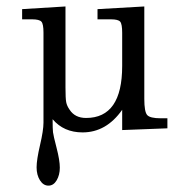

<svg xmlns="http://www.w3.org/2000/svg" viewBox="-20 -399 540 597"><path d="M359.9 -57.6Q310.5 12.7 236.8 12.7Q178.2 12.7 143.6 -28.3Q143.6 2 144.8 12.2Q146 22.5 156 61Q166 99.6 166 122.3Q166 145 156.2 161.6Q146.5 178.2 130.6 178.2Q114.7 178.2 104.2 161.6Q93.8 145 93.8 121.3Q93.8 97.7 104.5 52Q115.2 6.3 115.2 -17.6V-297.9Q115.2 -324.2 108.9 -331.5Q102.5 -338.9 79.6 -338.9H48.8V-370.6L183.6 -378.9V-127Q183.6 -93.3 185.8 -81.5Q188 -69.8 196.3 -58.1Q212.9 -32.2 247.6 -32.2Q359.9 -32.2 359.9 -193.8V-296.9Q359.9 -324.2 353.8 -331.5Q347.7 -338.9 324.7 -338.9H283.2V-370.6L428.7 -378.9V-91.3Q428.7 -51.8 437.5 -41.5Q446.3 -31.2 480 -31.2H500.5V0L359.9 5.4Z"/></svg>

Font: RIT Rachana
Style: Regular
Weight: 400
Designer: Hussain KH
Version: 1.4.7